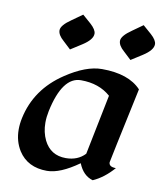

<svg xmlns="http://www.w3.org/2000/svg" viewBox="-78 -731 680 799"><g transform="rotate(10 262.5 -331.0)"><path d="M367.7 5.9Q326.2 -5.9 306.6 -55.2Q228.5 0.5 173.3 0.5Q91.3 0.5 52.2 -60.5Q27.8 -99.6 27.8 -148.9Q27.8 -172.4 33.2 -197.8Q60.1 -324.2 174.3 -399.9Q258.8 -456.5 326.2 -456.5Q439 -456.5 491.7 -399.9Q424.3 -83.5 424.3 -80.1Q424.3 -60.5 454.1 -60.5Q414.1 -14.6 367.7 5.9ZM241.2 -65.4Q291.5 -65.4 322.3 -98.1L373.5 -352.1Q324.7 -395.5 248 -395.5Q169.4 -395.5 137.7 -245.6Q132.3 -219.7 132.3 -196.3Q132.3 -155.8 148.4 -122.6Q176.8 -65.4 241.2 -65.4ZM435.5 -514.2 403.3 -544.4Q378.9 -565.4 378.9 -585.4Q378.9 -606.4 420.9 -635.3L464.8 -666.5L500.5 -635.3Q524.9 -613.3 524.9 -596.2Q524.9 -571.3 482.9 -544.4ZM180.2 -513.7 147.9 -543.9Q123.5 -564.9 123.5 -585Q123.5 -606 165.5 -634.8L209.5 -666L245.1 -634.8Q269.5 -612.8 269.5 -595.7Q269.5 -570.8 227.5 -543.9Z"/></g></svg>

Font: Balgruf
Style: Italic
Weight: 500
Italic angle: -12°
Designer: Paul James Miller
Foundry: High-Logic / Made with FontCreator
Version: Version 1.201;March 28, 2021;FontCreator 13.0.0.2683 64-bit